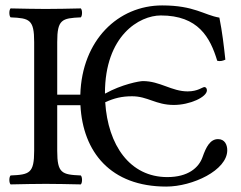

<svg xmlns="http://www.w3.org/2000/svg" viewBox="-20 -678 887 708"><path d="M191 -122V-290H276.6C285.5 -117.5 387.8 10 593 10C690 10 818 -50 818 -124C818 -144 809 -165 784 -165C755 -165 740 -136 727 -99C713 -59 673 -25 597 -25C458.5 -25 378 -143 368 -301C401 -316 429 -323 467 -323C525 -323 554 -291 621 -291C680 -291 743 -320 743 -345C743 -353 738 -357 734 -357C726 -357 710 -341 672 -341C613 -341 570 -379 507 -379C494 -379 429 -367 368 -333L367 -334C367 -547 494 -621 573 -621C711 -621 755 -540 781 -454C790.6 -451.4 800.1 -452.9 811 -458C805.4 -510 799.7 -559 789 -613C732.5 -622.5 696.5 -658 578 -658C415.7 -658 282.1 -530 276.2 -329H191V-523C191 -606 208 -611 278 -614C284 -620 284 -641 278 -647C234 -646 186.5 -645 148 -645C114.5 -645 66 -646 19 -647C13 -641 13 -620 19 -614C89 -611 106 -606 106 -523V-122C106 -39 89 -34 19 -31C13 -25 13 -4 19 2C64 1 112.7 0 149 0C184.6 0 233 1 278 2C284 -4 284 -25 278 -31C208 -34 191 -39 191 -122Z"/></svg>

Font: Libertinus Serif
Style: Regular
Weight: 400
Designer: Philipp H. Poll
Foundry: Khaled Hosny
Version: Version 6.2